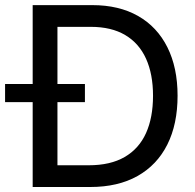

<svg xmlns="http://www.w3.org/2000/svg" viewBox="-55 -748 779 768"><path d="M306.2 0H128.9V-86.9H299.8Q386.7 -86.9 443.8 -120.1Q501 -153.3 529.1 -215.6Q557.1 -277.8 557.1 -365.2Q557.1 -451.2 529.3 -512.9Q501.5 -574.7 446 -607.7Q390.6 -640.6 308.1 -640.6H125V-727.5H314.5Q420.9 -727.5 497.3 -684.1Q573.7 -640.6 614.5 -559.1Q655.3 -477.5 655.3 -365.2Q655.3 -251.5 614.3 -169.7Q573.2 -87.9 495.1 -43.9Q417 0 306.2 0ZM174.8 -727.5V0H75.7V-727.5ZM-34.7 -339.4V-412.1H284.7V-339.4Z"/></svg>

Font: Inter Cardless Tabular
Style: Regular
Weight: 400
Designer: Rasmus Andersson
Foundry: rsms
Version: Version 4.000;git-4fc901f